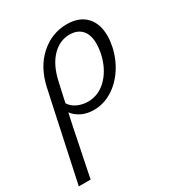

<svg xmlns="http://www.w3.org/2000/svg" viewBox="-204 -529 860 928"><g transform="rotate(-30 225.5 -65.0)"><path d="M42 -70 70 -200Q92 -303 157 -361Q222 -419 306 -419Q374 -419 411.5 -380Q449 -341 449 -273Q449 -246 443 -216Q430 -153 396 -102Q362 -51 314.5 -22.5Q267 6 214 6Q177 6 147.5 -8Q118 -22 100 -46Q87 11 64 127Q58 155 50 194.5Q42 234 31 289H-35Q30 -12 42 -70ZM209 -43Q271 -43 317 -91Q363 -139 379 -217Q384 -247 384 -266Q384 -316 360 -342.5Q336 -369 292 -369Q237 -369 194.5 -325Q152 -281 134 -200L116 -119L110 -91Q124 -68 151.5 -55.5Q179 -43 209 -43Z"/></g></svg>

Font: LXGW Bright GB
Style: Italic
Weight: 400
Italic angle: -12°
Designer: Christian Thalmann (Catharsis Fonts)
Foundry: LXGW / Christian Thalmann (Catharsis Fonts) / Fontworks Inc.
Version: Version 5.510